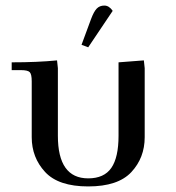

<svg xmlns="http://www.w3.org/2000/svg" viewBox="-20 -663 633 690"><path d="M22 -411V-439Q115 -439 185 -446L188 -418V-175Q188 -22 297 -22Q354 -22 380 -59.5Q406 -97 406 -175V-439L497 -446L500 -418V-170Q500 -96 452 -44.5Q404 7 297 7Q190 7 142 -45Q94 -97 94 -170V-371Q94 -396 87 -403.5Q80 -411 55 -411ZM273 -502 307 -594Q317 -621 327.5 -632Q338 -643 355 -643Q372 -643 385 -624L297 -493Z"/></svg>

Font: Dihjauti
Style: Bold
Weight: 700
Designer: T. Christopher White
Version: Version 3.0.0